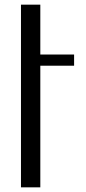

<svg xmlns="http://www.w3.org/2000/svg" viewBox="-20 -804 368 824"><path d="M70 -784H153V-570H298V-522H153V0H70Z"/></svg>

Font: Facade Sud
Style: Regular
Weight: 100
Designer: Éléonore Fines
Foundry: Velvetyne Type Foundry
Version: Version 1.001;Glyphs 3.2 (3202)